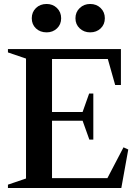

<svg xmlns="http://www.w3.org/2000/svg" viewBox="-20 -947 705 967"><path d="M20 0V-17L111 -48V-652L20 -683V-700H589V-519H560L523 -650H242V-383H396L429 -476H450V-244H430L396 -339H242V-50H521L602 -205L626 -194L591 0ZM434 -784Q403 -784 381.5 -804Q360 -824 360 -855Q360 -886 381.5 -906.5Q403 -927 434 -927Q466 -927 487 -906.5Q508 -886 508 -855Q508 -824 487 -804Q466 -784 434 -784ZM215 -784Q182 -784 161 -804Q140 -824 140 -855Q140 -886 161 -906.5Q182 -927 215 -927Q246 -927 267 -906.5Q288 -886 288 -855Q288 -824 267 -804Q246 -784 215 -784Z"/></svg>

Font: Wittgenstein Semibold
Style: Regular
Weight: 600
Designer: Jörg Drees
Foundry: Jörg Drees
Version: Version 1.303; ttfautohint (v1.8.4.7-5d5b)